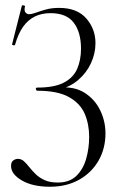

<svg xmlns="http://www.w3.org/2000/svg" viewBox="-20 -429 444 730"><path d="M170 281Q104 281 63 257Q22 233 22 202Q22 187 30.5 181Q39 175 48 175Q61 175 71 184Q81 193 91.5 206.5Q102 220 116 233.5Q130 247 150 256Q170 265 200 265Q244 265 270 240Q296 215 307.5 175Q319 135 319 91Q319 43 302 3.5Q285 -36 242 -60Q199 -84 122 -84Q118 -84 116.5 -90Q115 -96 122 -96Q187 -96 223 -115Q259 -134 273.5 -167.5Q288 -201 288 -244Q288 -306 260.5 -342.5Q233 -379 172 -379Q139 -379 113 -366.5Q87 -354 68 -327.5Q49 -301 37 -258Q36 -256 30.5 -257Q25 -258 26 -261L63 -407Q64 -410 70 -408.5Q76 -407 75 -405Q71 -388 77 -381.5Q83 -375 90 -375Q101 -375 117 -381Q133 -387 155 -393Q177 -399 205 -399Q273 -399 308 -359Q343 -319 343 -265Q343 -226 326 -189Q309 -152 277.5 -125Q246 -98 202 -88L205 -96Q263 -101 302 -76Q341 -51 361 -9.5Q381 32 381 78Q381 136 354.5 182Q328 228 280.5 254.5Q233 281 170 281Z"/></svg>

Font: Cormorant Infant Light
Style: Regular
Weight: 300
Designer: Christian Thalmann (Catharsis Fonts)
Foundry: Catharsis Fonts
Version: Version 4.001